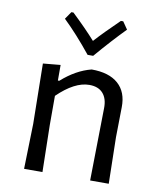

<svg xmlns="http://www.w3.org/2000/svg" viewBox="-79 -751 674 813"><g transform="rotate(10 258.0 -344.0)"><path d="M369 -311Q370 -352 350 -375Q330 -398 291 -398Q228 -398 155 -327V-201L159 0H80L85 -194L81 -453L156 -460V-393H162Q224 -448 289 -464Q364 -464 403.5 -429Q443 -394 442 -329L440 -199L444 0H364ZM407 -656Q350 -598 285 -522H261Q199 -599 140 -656L162 -688H171Q233 -629 273 -584Q311 -626 375 -688H385Z"/></g></svg>

Font: Alegreya Sans
Style: Regular
Weight: 400
Designer: Juan Pablo del Peral
Foundry: Huerta Tipografica
Version: Version 2.008; ttfautohint (v1.6)